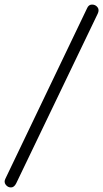

<svg xmlns="http://www.w3.org/2000/svg" viewBox="-76 -765 452 841"><path d="M-5 38Q-14 56 -28 56Q-42 56 -51 44Q-60 32 -52 17L305 -728Q312 -745 327 -745Q342 -745 351 -733.5Q360 -722 352 -705Z"/></svg>

Font: Nunito Light
Style: Italic
Weight: 300
Italic angle: -9°
Designer: Vernon Adams
Foundry: Vernon Adams
Version: Version 3.601; ttfautohint (v1.8.2.53-6de2)